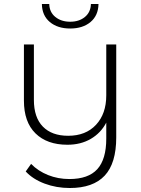

<svg xmlns="http://www.w3.org/2000/svg" viewBox="-20 -745 709 963"><path d="M563 -522H513V-267C513 -205 495.8 -155.7 461.5 -119C427.2 -82.3 380.7 -64 322 -64C267.3 -64 225 -79.3 195 -110C165 -140.7 150 -185.3 150 -244V-522H100V-240C100 -168.7 119.3 -114 158 -76C196.7 -38 250 -19 318 -19C362.7 -19 401.8 -28.8 435.5 -48.5C469.2 -68.2 495 -95.3 513 -130V-50C513 19.3 498 70.5 468 103.5C438 136.5 391.3 153 328 153C290 153 254.3 146.3 221 133C187.7 119.7 159.3 101 136 77L109 115C133 141 164.7 161.3 204 176C243.3 190.7 285.3 198 330 198C408 198 466.3 177.3 505 136C543.7 94.7 563 30.7 563 -56ZM230 -634.5C256 -612.8 290 -602 332 -602C374 -602 408 -612.8 434 -634.5C460 -656.2 473.3 -686.3 474 -725H436C435.3 -697.7 425.3 -676 406 -660C386.7 -644 362 -636 332 -636C302 -636 277.2 -644 257.5 -660C237.8 -676 227.7 -697.7 227 -725H190C190.7 -686.3 204 -656.2 230 -634.5Z"/></svg>

Font: Montserrat Custom ExtraLight
Style: Regular
Weight: 300
Designer: Julieta Ulanovsky
Foundry: Julieta Ulanovsky
Version: Version 7.200